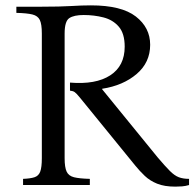

<svg xmlns="http://www.w3.org/2000/svg" viewBox="-20 -690 725 716"><path d="M634 6Q593 6 566 -5Q539 -16 520 -34Q501 -52 484 -73L278 -326Q265 -342 258.5 -346.5Q252 -351 241 -352V-382Q337 -374 391 -409Q445 -444 445 -516Q445 -565 423 -590.5Q401 -616 366 -625Q331 -634 292 -634Q256 -634 238.5 -622.5Q221 -611 221 -565V-100Q221 -66 228.5 -50Q236 -34 256 -29Q276 -24 315 -23V0H66V-23Q93 -24 108.5 -29Q124 -34 130 -50Q136 -66 136 -100V-565Q136 -600 128.5 -615.5Q121 -631 101 -636Q81 -641 41 -642V-665H136Q205 -665 245 -667.5Q285 -670 319 -670Q433 -670 486.5 -628.5Q540 -587 540 -523Q540 -457 489.5 -414Q439 -371 361 -359V-357L568 -103Q596 -70 613.5 -52.5Q631 -35 647 -29Q663 -23 685 -23V0Q672 4 659 5Q646 6 634 6Z"/></svg>

Font: Bona Nova
Style: Regular
Weight: 400
Designer: Mateusz Machalski
Foundry: Capitalics
Version: Version 4.001; ttfautohint (v1.8.3)